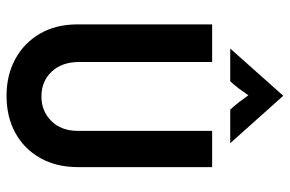

<svg xmlns="http://www.w3.org/2000/svg" viewBox="-172 -714 899 596"><g transform="rotate(90 278.0 -416.5)"><path d="M277.8 13.2Q213.9 13.2 163.9 -13.9Q113.9 -41 85.1 -90.3Q56.2 -139.6 56.2 -206.9V-625H172.9V-212.5Q172.9 -159 202.8 -127.1Q232.6 -95.1 279.9 -95.1Q325.7 -95.1 356.2 -126Q386.8 -156.9 386.8 -208.3V-625H499.3V-209Q499.3 -141 470.8 -91Q442.4 -41 392.7 -13.9Q343.1 13.2 277.8 13.2ZM131.2 -681.2 277.8 -845.8 425 -681.2H320.8Q308.3 -694.4 298.3 -707.6Q288.2 -720.8 276.4 -737.5Q264.6 -720.8 254.9 -707.6Q245.1 -694.4 232.6 -681.2Z"/></g></svg>

Font: Afacad SemiBold
Style: Regular
Weight: 600
Designer: Kristian Moeller
Foundry: Dicotype
Version: Version 1.000